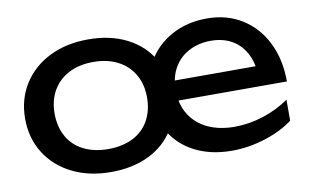

<svg xmlns="http://www.w3.org/2000/svg" viewBox="-65 -706 1372 847"><g transform="rotate(-10 620.5 -283.0)"><path d="M37 -283Q37 -370 79.5 -437.5Q122 -505 197.5 -542.5Q273 -580 371 -580Q469 -580 542.5 -543Q616 -506 656 -439Q696 -372 696 -283Q696 -194 656 -126.5Q616 -59 542.5 -22.5Q469 14 371 14Q273 14 197.5 -23.5Q122 -61 79.5 -128.5Q37 -196 37 -283ZM583 -283Q583 -342 557.5 -386Q532 -430 485.5 -454Q439 -478 376 -478Q313 -478 266.5 -454Q220 -430 194.5 -386Q169 -342 169 -283Q169 -224 194 -179.5Q219 -135 266 -111.5Q313 -88 376 -88Q439 -88 486 -111.5Q533 -135 558 -179.5Q583 -224 583 -283ZM597 -284Q597 -369 636 -436.5Q675 -504 744.5 -542Q814 -580 903 -580Q992 -580 1060 -537.5Q1128 -495 1165.5 -419Q1203 -343 1203 -245H683V-335H1139L1083 -299Q1080 -354 1057.5 -395Q1035 -436 995.5 -458Q956 -480 903 -480Q850 -480 806.5 -458Q763 -436 738 -393.5Q713 -351 713 -292Q713 -228 742 -182Q771 -136 822.5 -112Q874 -88 941 -88Q1006 -88 1070 -108.5Q1134 -129 1187 -166V-72Q1137 -34 1062.5 -10Q988 14 912 14Q818 14 746.5 -22.5Q675 -59 636 -126.5Q597 -194 597 -284Z"/></g></svg>

Font: Unbounded Variable
Style: Regular
Weight: 400
Designer: Luke Prowse, Jean-Baptiste Morizot, Fátima Lázaro, Florian Runge
Foundry: NaN
Version: Version 1.600;FEAKit 1.0